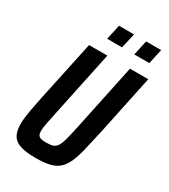

<svg xmlns="http://www.w3.org/2000/svg" viewBox="-210 -965 945 1073"><g transform="rotate(30 262.0 -428.5)"><path d="M198 8Q135 8 98.5 -4Q62 -16 46.5 -43Q31 -70 31 -115Q31 -149 39 -195Q47 -241 60 -303L142 -688H260L170 -260Q160 -214 154.5 -184.5Q149 -155 149 -138Q149 -121 155 -111.5Q161 -102 173.5 -99Q186 -96 208 -96Q235 -96 250.5 -101.5Q266 -107 276.5 -123.5Q287 -140 295.5 -172.5Q304 -205 316 -260L406 -688H524L443 -303Q426 -226 413 -172Q400 -118 384 -83Q368 -48 344.5 -28Q321 -8 286 0Q251 8 198 8ZM387 -769 408 -865H505L484 -769ZM212 -769 233 -865H330L308 -769Z"/></g></svg>

Font: Saira Condensed SemiBold
Style: Italic
Weight: 600
Width: 3
Italic angle: -12°
Designer: Hector Gatti with collaboration of the Omnibus-Type team
Foundry: Omnibus-Type
Version: Version 1.101